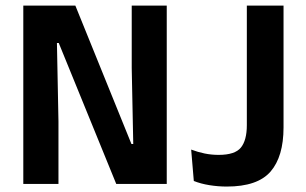

<svg xmlns="http://www.w3.org/2000/svg" viewBox="-20 -659 1096 688"><path d="M250 -639 451 -143H457.5L452 -415.5V-639H577.5V0H396.5L190.5 -505H184L189.5 -224V0H63.5V-639ZM792.5 9.5Q761.5 9.5 730.5 4.5Q699.5 -0.5 674.5 -10.5L665 -123Q689 -114 713.2 -109Q737.5 -104 763.5 -104Q822 -104 843.2 -130.2Q864.5 -156.5 864.5 -210.5V-639H996V-202.5Q996 -98 949.5 -44.2Q903 9.5 792.5 9.5Z"/></svg>

Font: Anek Latin SemiBold
Style: Regular
Weight: 600
Designer: Yesha Goshar
Foundry: Ek Type
Version: Version 1.003